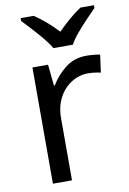

<svg xmlns="http://www.w3.org/2000/svg" viewBox="-87 -819 586 872"><g transform="rotate(-10 206.5 -383.0)"><path d="M335 -546Q350 -546 367.5 -544.5Q385 -543 398 -540L387 -459Q374 -462 358.5 -464Q343 -466 329 -466Q288 -466 252 -443.5Q216 -421 194.5 -380.5Q173 -340 173 -286V0H85V-536H157L167 -438H171Q197 -482 238 -514Q279 -546 335 -546ZM194 -606Q181 -629 159 -655.5Q137 -682 113 -708Q89 -734 71 -753V-766H131Q157 -749 185 -725Q213 -701 238 -674Q265 -701 293 -725Q321 -749 347 -766H409V-753Q390 -734 365.5 -708Q341 -682 318.5 -655.5Q296 -629 284 -606Z"/></g></svg>

Font: Noto Sans Bassa Vah
Style: Regular
Weight: 400
Designer: Monotype Design Team
Foundry: Monotype Imaging Inc.
Version: Version 2.002